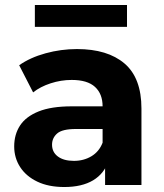

<svg xmlns="http://www.w3.org/2000/svg" viewBox="-20 -743 657 771"><path d="M402 0V-105L392 -128V-316Q392 -366 361.5 -394Q331 -422 268 -422Q225 -422 183.5 -408.5Q142 -395 113 -372L57 -481Q101 -512 163 -529Q225 -546 289 -546Q412 -546 480 -488Q548 -430 548 -307V0ZM238 8Q175 8 130 -13.5Q85 -35 61 -72Q37 -109 37 -155Q37 -203 60.5 -239Q84 -275 135 -295.5Q186 -316 268 -316H411V-225H285Q230 -225 209.5 -207Q189 -189 189 -162Q189 -132 212.5 -114.5Q236 -97 277 -97Q316 -97 347 -115.5Q378 -134 392 -170L416 -98Q399 -46 354 -19Q309 8 238 8ZM120 -635V-723H490V-635Z"/></svg>

Font: Montserrat Thin
Style: Bold
Weight: 700
Version: Version 9.000